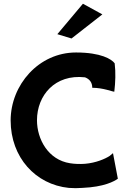

<svg xmlns="http://www.w3.org/2000/svg" viewBox="-20 -996 689 1028"><path d="M287 -813 363 -790 528 -919 424 -976ZM387 -715C187 -715 37 -541 37 -351C37 -153 171 -8 348 10C373 12 397 12 421 10C538 5 591 -25 611 -39L585 -176C580 -172 574 -167 567 -161C542 -145 494 -124 435 -119C407 -117 380 -118 355 -122C238 -140 178 -251 178 -352C178 -485 274 -600 435 -582C459 -573 474 -555 474 -526C533 -526 581 -505 592 -505C598 -556 600 -608 594 -657C578 -679 521 -715 387 -715Z"/></svg>

Font: Bluebird
Style: Regular
Weight: 400
Designer: Jasper
Foundry: Cannot Into Space Fonts
Version: Version 0.98